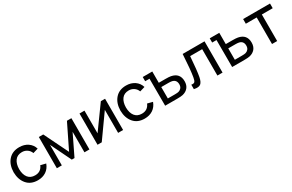

<svg xmlns="http://www.w3.org/2000/svg" viewBox="142 -1707 4368 2874"><g transform="rotate(-30 2326.0 -270.0)"><path d="M298 15Q177 15 109.5 -64Q42 -143 40 -270Q42 -399 110.5 -477Q179 -555 299 -555Q384 -555 445.5 -513Q507 -471 529 -398L441 -372Q424 -418 385.5 -444.5Q347 -471 298 -471Q218 -471 177 -416.5Q136 -362 135 -270Q136 -177 177.5 -123.5Q219 -70 298 -70Q400 -70 439 -164L529 -141Q501 -65 441 -25Q381 15 298 15Z M631 0V-540H707L912 -121L1117 -540H1194V0H1108V-355L936 0H889L717 -355V0Z M1776 -540V0H1690V-398L1407 0H1334V-540H1420V-148L1703 -540Z M2144 15Q2023 15 1955.5 -64Q1888 -143 1886 -270Q1888 -399 1956.5 -477Q2025 -555 2145 -555Q2230 -555 2291.5 -513Q2353 -471 2375 -398L2287 -372Q2270 -418 2231.5 -444.5Q2193 -471 2144 -471Q2064 -471 2023 -416.5Q1982 -362 1981 -270Q1982 -177 2023.5 -123.5Q2065 -70 2144 -70Q2246 -70 2285 -164L2375 -141Q2347 -65 2287 -25Q2227 15 2144 15Z M2503 0 2502 -467H2427V-540H2592V-345H2708Q2769 -345 2799 -339Q2939 -312 2939 -172Q2939 -105 2904 -63Q2869 -21 2808 -7Q2776 0 2713 0ZM2592 -74H2715Q2761 -74 2781 -80Q2809 -88 2828 -111Q2847 -134 2847 -172Q2847 -249 2776 -266Q2751 -271 2715 -271H2592Z M2999 0V-77Q3041 -69 3057 -87.5Q3073 -106 3081 -156Q3102 -273 3117 -540H3495V0H3406V-456H3198Q3180 -212 3161 -114Q3146 -37 3112 -10Q3078 17 2999 0Z M3661 0 3660 -467H3585V-540H3750V-345H3866Q3927 -345 3957 -339Q4097 -312 4097 -172Q4097 -105 4062 -63Q4027 -21 3966 -7Q3934 0 3871 0ZM3750 -74H3873Q3919 -74 3939 -80Q3967 -88 3986 -111Q4005 -134 4005 -172Q4005 -249 3934 -266Q3909 -271 3873 -271H3750Z M4350 0V-459H4162V-540H4627V-459H4439V0Z"/></g></svg>

Font: Manrope Medium
Style: Medium
Weight: 500
Designer: Mikhail Sharanda
Foundry: Mikhail Sharanda
Version: Version 4.000;hotconv 1.0.109;makeotfexe 2.5.65596